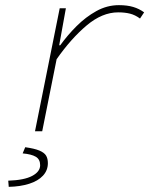

<svg xmlns="http://www.w3.org/2000/svg" viewBox="-20 -510 640 746"><path d="M116 0 212 -478H236L210 -334H214Q242 -373 277.5 -408.5Q313 -444 354.5 -467Q396 -490 442 -490Q474 -490 497.5 -483Q521 -476 540 -462L524 -438Q505 -452 485 -457Q465 -462 439 -462Q377 -462 316.5 -411Q256 -360 200 -280L144 0ZM14 216 12 192Q74 190 105 173.5Q136 157 136 132Q136 109 119 99Q102 89 68 86L78 62Q114 67 133 75Q152 83 159 94.5Q166 106 166 124Q166 152 147 172.5Q128 193 93.5 204Q59 215 14 216Z"/></svg>

Font: Source Code Pro ExtraLight ExtraLight
Style: Italic
Weight: 250
Italic angle: -11°
Monospace: yes
Version: Version 1.016;hotconv 1.0.116;makeotfexe 2.5.65601